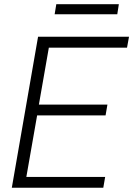

<svg xmlns="http://www.w3.org/2000/svg" viewBox="-20 -884 627 904"><path d="M35.6 0ZM477.1 -340.8H154.8L104 -50.8H475.1L466.3 0H35.6L159.2 -710.9H587.4L578.1 -659.7H210L163.1 -391.6H485.8ZM532.2 -816.9H237.3L245.1 -864.3H539.6Z"/></svg>

Font: Roboto Light
Style: Italic
Weight: 300
Italic angle: -12°
Designer: Google
Version: Version 2.134; 2016; ttfautohint (v1.6)